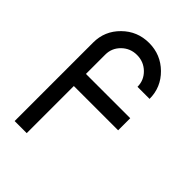

<svg xmlns="http://www.w3.org/2000/svg" viewBox="-192 -734 823 823"><g transform="rotate(45 219.5 -322.5)"><path d="M122.1 0H48.8V-476.1Q48.8 -545.9 98.9 -595.2Q148.9 -644.5 219.7 -644.5Q290.5 -644.5 340.6 -595.2Q390.6 -545.9 390.6 -476.1H317.4Q317.4 -515.6 288.8 -543.5Q260.3 -571.3 219.7 -571.3Q179.2 -571.3 150.6 -543.5Q122.1 -515.6 122.1 -476.1V-358.9H390.6V-285.6H122.1Z"/></g></svg>

Font: Catrinity
Style: Regular
Weight: 400
Designer: Alexander Lange
Foundry: High-Logic / Made with FontCreator
Version: Version 2.090;May 20, 2024;FontCreator 15.0.0.2974 64-bit